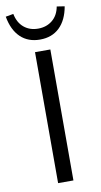

<svg xmlns="http://www.w3.org/2000/svg" viewBox="-96 -906 501 950"><g transform="rotate(-10 154.5 -431.5)"><path d="M116 0V-658H193V0ZM152 -715Q92 -715 54 -751.5Q16 -788 4 -856L43 -863Q52 -818 81 -794Q110 -770 152 -770Q194 -770 223.5 -794Q253 -818 261 -862L300 -856Q288 -788 250 -751.5Q212 -715 152 -715Z"/></g></svg>

Font: Ysabeau Office
Style: Regular
Weight: 400
Designer: Christian Thalmann (Catharsis Fonts)
Version: Version 2.001;gftools[0.9.30]; featfreeze: tnum,lnum,ss02